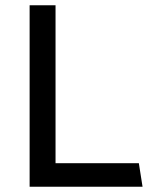

<svg xmlns="http://www.w3.org/2000/svg" viewBox="-20 -706 576 726"><path d="M190 -89H505L519 0H92V-686H190Z"/></svg>

Font: Chivo
Style: Regular
Weight: 400
Designer: Hector Gatti
Foundry: Omnibus-Type
Version: Version 1.003